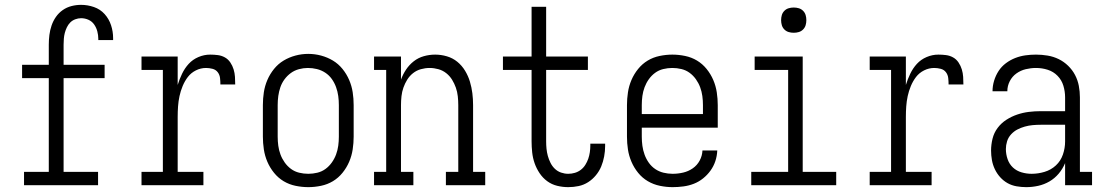

<svg xmlns="http://www.w3.org/2000/svg" viewBox="-20 -763 4540 791"><path d="M79 0V-55H181V-441H71V-496H181V-579Q181 -599 183.5 -619Q186 -639 192.5 -658Q199 -677 210.5 -693.5Q222 -710 238.5 -721.5Q255 -733 274.5 -738Q294 -743 314 -743Q341 -743 367 -734Q393 -725 411 -705Q429 -685 437.5 -659Q446 -633 446 -606Q446 -604 446 -602Q446 -600 446 -598H385Q385 -599 385 -600Q385 -601 385 -603Q385 -618 381 -633.5Q377 -649 368 -662Q359 -675 344.5 -681.5Q330 -688 314 -688Q302 -688 290 -683.5Q278 -679 269.5 -670.5Q261 -662 255.5 -650.5Q250 -639 247 -627.5Q244 -616 243 -603.5Q242 -591 242 -579V-496H411V-441H242V-55H384V0Z M563 0V-55H651V-475H563V-530H712V-413Q719 -436 730 -459Q741 -482 757.5 -500Q774 -518 797.5 -528Q821 -538 846 -538Q862 -538 877.5 -536Q893 -534 906.5 -526.5Q920 -519 929 -505.5Q938 -492 942.5 -477Q947 -462 948 -446.5Q949 -431 949 -415H888Q888 -428 886.5 -441.5Q885 -455 877 -465.5Q869 -476 855.5 -479.5Q842 -483 829 -483Q807 -483 787 -473Q767 -463 754 -446Q741 -429 732.5 -408.5Q724 -388 719.5 -367Q715 -346 713.5 -324.5Q712 -303 712 -281V-55H818V0Z M1250 8Q1224 8 1197.5 2.5Q1171 -3 1148.5 -16.5Q1126 -30 1109 -51Q1092 -72 1081.5 -96.5Q1071 -121 1067 -147.5Q1063 -174 1063 -200V-330Q1063 -357 1067 -383Q1071 -409 1081.5 -433.5Q1092 -458 1109 -479Q1126 -500 1148.5 -513.5Q1171 -527 1197 -534Q1223 -541 1250 -541Q1277 -541 1303 -534Q1329 -527 1351.5 -513.5Q1374 -500 1391 -479Q1408 -458 1418.5 -433.5Q1429 -409 1433 -383Q1437 -357 1437 -330V-200Q1437 -174 1433 -147.5Q1429 -121 1418.5 -96.5Q1408 -72 1391 -51Q1374 -30 1351.5 -16.5Q1329 -3 1302.5 2.5Q1276 8 1250 8ZM1250 -47Q1269 -47 1287.5 -51.5Q1306 -56 1321 -67Q1336 -78 1347 -93.5Q1358 -109 1364.5 -126.5Q1371 -144 1373.5 -162.5Q1376 -181 1376 -200V-330Q1376 -349 1373.5 -367.5Q1371 -386 1364.5 -404Q1358 -422 1347 -437.5Q1336 -453 1320 -463.5Q1304 -474 1285.5 -478.5Q1267 -483 1248 -483Q1230 -483 1211.5 -478Q1193 -473 1178 -462Q1163 -451 1152 -436Q1141 -421 1135 -403.5Q1129 -386 1126.5 -367.5Q1124 -349 1124 -330V-200Q1124 -181 1126.5 -162.5Q1129 -144 1135.5 -126.5Q1142 -109 1153 -93.5Q1164 -78 1179 -67Q1194 -56 1212.5 -51.5Q1231 -47 1250 -47Z M1521 0V-55H1571V-475H1521V-530H1632V-435Q1640 -457 1653 -476.5Q1666 -496 1684.5 -510.5Q1703 -525 1726 -531.5Q1749 -538 1773 -538Q1797 -538 1821 -531Q1845 -524 1864 -508.5Q1883 -493 1896 -471.5Q1909 -450 1916 -426.5Q1923 -403 1926 -379Q1929 -355 1929 -330V-55H1979V0H1817V-55H1868V-330Q1868 -348 1866 -366.5Q1864 -385 1858 -402Q1852 -419 1842.5 -434.5Q1833 -450 1818.5 -461.5Q1804 -473 1786 -478Q1768 -483 1750 -483Q1732 -483 1714 -478Q1696 -473 1681.5 -461.5Q1667 -450 1657.5 -434.5Q1648 -419 1642 -402Q1636 -385 1634 -366.5Q1632 -348 1632 -330V-55H1683V0Z M2321 8Q2298 8 2275.5 2.5Q2253 -3 2234.5 -16.5Q2216 -30 2203 -49.5Q2190 -69 2182.5 -90.5Q2175 -112 2172.5 -135Q2170 -158 2170 -181V-475H2052V-530H2170V-735H2230V-530H2402V-475H2230V-181Q2230 -165 2231.5 -150Q2233 -135 2237 -120.5Q2241 -106 2248 -92Q2255 -78 2266 -67.5Q2277 -57 2291.5 -52Q2306 -47 2321 -47Q2335 -47 2348.5 -51Q2362 -55 2373 -63.5Q2384 -72 2391.5 -84Q2399 -96 2403.5 -109Q2408 -122 2410 -136Q2412 -150 2412 -164Q2412 -166 2412 -167.5Q2412 -169 2412 -171H2473Q2473 -168 2473 -165.5Q2473 -163 2473 -161Q2473 -140 2469 -118.5Q2465 -97 2457 -77.5Q2449 -58 2435 -41Q2421 -24 2403 -12.5Q2385 -1 2364 3.5Q2343 8 2321 8Z M2751 8Q2725 8 2698.5 2.5Q2672 -3 2649 -16.5Q2626 -30 2609 -51Q2592 -72 2581.5 -96.5Q2571 -121 2567 -147Q2563 -173 2563 -200V-330Q2563 -356 2567 -382.5Q2571 -409 2581.5 -433.5Q2592 -458 2609 -479Q2626 -500 2648.5 -513.5Q2671 -527 2697.5 -532.5Q2724 -538 2750 -538Q2776 -538 2802.5 -532.5Q2829 -527 2851.5 -513.5Q2874 -500 2891 -479Q2908 -458 2918.5 -433.5Q2929 -409 2933 -382.5Q2937 -356 2937 -330V-237H2624V-200Q2624 -181 2626.5 -162.5Q2629 -144 2635.5 -126Q2642 -108 2653 -92.5Q2664 -77 2679.5 -66.5Q2695 -56 2713.5 -51.5Q2732 -47 2751 -47Q2773 -47 2794.5 -52Q2816 -57 2834 -69.5Q2852 -82 2862.5 -101.5Q2873 -121 2874 -143H2935Q2934 -120 2927 -99Q2920 -78 2907 -60Q2894 -42 2876.5 -28Q2859 -14 2838.5 -6Q2818 2 2795.5 5Q2773 8 2751 8ZM2624 -293H2876V-330Q2876 -349 2873.5 -367.5Q2871 -386 2864.5 -403.5Q2858 -421 2847 -436.5Q2836 -452 2821 -463Q2806 -474 2787.5 -478.5Q2769 -483 2750 -483Q2731 -483 2712.5 -478.5Q2694 -474 2679 -463Q2664 -452 2653 -436.5Q2642 -421 2635.5 -403.5Q2629 -386 2626.5 -367.5Q2624 -349 2624 -330Z M3075 0V-55H3227V-475H3089V-530H3287V-55H3425V0ZM3250 -628Q3239 -628 3229 -631Q3219 -634 3211.5 -641.5Q3204 -649 3201 -659Q3198 -669 3198 -680Q3198 -691 3201 -701Q3204 -711 3211.5 -718.5Q3219 -726 3229 -729Q3239 -732 3250 -732Q3261 -732 3271 -729Q3281 -726 3288.5 -718.5Q3296 -711 3299 -701Q3302 -691 3302 -680Q3302 -669 3299 -659Q3296 -649 3288.5 -641.5Q3281 -634 3271 -631Q3261 -628 3250 -628Z M3563 0V-55H3651V-475H3563V-530H3712V-413Q3719 -436 3730 -459Q3741 -482 3757.5 -500Q3774 -518 3797.5 -528Q3821 -538 3846 -538Q3862 -538 3877.5 -536Q3893 -534 3906.5 -526.5Q3920 -519 3929 -505.5Q3938 -492 3942.5 -477Q3947 -462 3948 -446.5Q3949 -431 3949 -415H3888Q3888 -428 3886.5 -441.5Q3885 -455 3877 -465.5Q3869 -476 3855.5 -479.5Q3842 -483 3829 -483Q3807 -483 3787 -473Q3767 -463 3754 -446Q3741 -429 3732.5 -408.5Q3724 -388 3719.5 -367Q3715 -346 3713.5 -324.5Q3712 -303 3712 -281V-55H3818V0Z M4208 8Q4188 8 4168 4.5Q4148 1 4131 -8.5Q4114 -18 4100.5 -33Q4087 -48 4078.5 -66Q4070 -84 4066.5 -103.5Q4063 -123 4063 -143Q4063 -167 4069 -191.5Q4075 -216 4090 -236Q4105 -256 4126 -269.5Q4147 -283 4170.5 -291Q4194 -299 4218.5 -302Q4243 -305 4268 -305H4368V-362Q4368 -386 4361 -409.5Q4354 -433 4337 -450.5Q4320 -468 4296.5 -475.5Q4273 -483 4248 -483Q4227 -483 4206 -478Q4185 -473 4167.5 -460.5Q4150 -448 4140 -428.5Q4130 -409 4130 -387H4069Q4069 -409 4075.5 -430.5Q4082 -452 4094 -470.5Q4106 -489 4124 -502.5Q4142 -516 4162.5 -524Q4183 -532 4204.5 -535Q4226 -538 4248 -538Q4272 -538 4296 -534Q4320 -530 4341.5 -519.5Q4363 -509 4380.5 -492Q4398 -475 4409 -454Q4420 -433 4424.5 -409.5Q4429 -386 4429 -362V-55H4479V0H4368V-91Q4358 -67 4341.5 -47.5Q4325 -28 4303.5 -15.5Q4282 -3 4257.5 2.5Q4233 8 4208 8ZM4230 -47Q4257 -47 4283.5 -55Q4310 -63 4330 -81.5Q4350 -100 4359 -126.5Q4368 -153 4368 -180V-249H4268Q4251 -249 4234.5 -247.5Q4218 -246 4202 -241.5Q4186 -237 4171.5 -229.5Q4157 -222 4145.5 -209.5Q4134 -197 4129 -181Q4124 -165 4124 -149Q4124 -128 4131 -107.5Q4138 -87 4153 -73Q4168 -59 4188.5 -53Q4209 -47 4230 -47Z"/></svg>

Font: Iosevka Slab Light
Style: Regular
Weight: 300
Monospace: yes
Designer: Belleve Invis
Foundry: Belleve Invis
Version: Version 11.1.0; ttfautohint (v1.8.3)